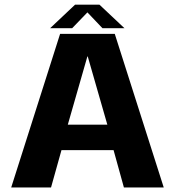

<svg xmlns="http://www.w3.org/2000/svg" viewBox="-20 -825 770 845"><path d="M29.3 0H204.6L250.6 -164.4H479.8L525.3 0H700.6L485.1 -675.9H244.5ZM278.4 -276.3 364.5 -576.4H366.2L452.4 -276.3ZM200.7 -701H297.7L364.7 -770.5L430.8 -701H527.6L417.5 -804.6H310.5Z"/></svg>

Font: Anybody Thin
Style: Regular
Weight: 100
Designer: Tyler Finck
Foundry: Etcetera Type Company
Version: Version 1.114;gftools[0.9.25]